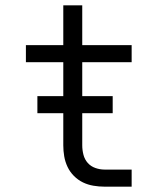

<svg xmlns="http://www.w3.org/2000/svg" viewBox="-20 -699 590 719"><path d="M473 0H371Q351 0 330 -3.5Q309 -7 290.5 -16Q272 -25 257 -40Q242 -55 233 -74Q224 -93 220.5 -113.5Q217 -134 217 -155V-466H77V-530H217V-679H288V-530H473V-466H288V-155Q288 -137 292.5 -119.5Q297 -102 308.5 -89Q320 -76 337 -70Q354 -64 371 -64H473ZM402 -275H120V-339H402Z"/></svg>

Font: Lode Term
Style: Regular
Weight: 400
Monospace: yes
Designer: Belleve Invis
Foundry: Belleve Invis
Version: Version 29.2.0